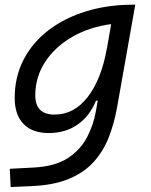

<svg xmlns="http://www.w3.org/2000/svg" viewBox="-20 -542 626 797"><path d="M24.4 234.4 20.5 158.7 122.1 153.3Q209.5 148.4 262.2 113.8Q314.9 79.1 341.8 26.9Q368.7 -25.4 378.4 -82.5L385.7 -124H378.4Q352.1 -59.6 301.8 -24.7Q251.5 10.3 182.1 10.3Q114.3 10.3 77.6 -27.6Q41 -65.4 41 -135.3Q41 -223.1 78.1 -294.7Q115.2 -366.2 181.9 -417Q248.5 -467.8 337.9 -495.1Q427.2 -522.5 532.2 -522.5H541.5L466.3 -98.1Q454.1 -29.3 431.2 28.8Q408.2 86.9 368.2 130.9Q328.1 174.8 265.6 200.7Q203.1 226.6 112.3 230.5ZM441.4 -441.9Q351.6 -430.2 280.3 -389.2Q209 -348.1 167.7 -285.4Q126.5 -222.7 126.5 -146Q126.5 -66.4 206.1 -66.4Q287.6 -66.4 343.8 -138.9Q399.9 -211.4 422.9 -336.9L424.3 -343.8Z"/></svg>

Font: Cascadia Code NF SemiLight
Style: Italic
Weight: 350
Italic angle: -10°
Monospace: yes
Designer: Aaron Bell
Foundry: Saja Typeworks
Version: Version 2404.023; ttfautohint (v1.8.4)